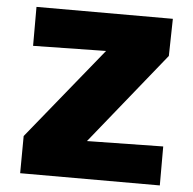

<svg xmlns="http://www.w3.org/2000/svg" viewBox="-49 -707 759 756"><g transform="rotate(5 330.5 -329.0)"><path d="M610 -154V0H58L59 -147L353 -509L65 -504V-658H604L601 -511L309 -149Z"/></g></svg>

Font: Ysabeau Black
Style: Regular
Weight: 900
Designer: Christian Thalmann (Catharsis Fonts)
Version: Version 0.003